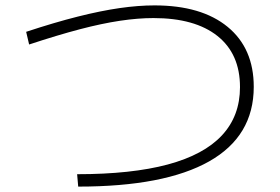

<svg xmlns="http://www.w3.org/2000/svg" viewBox="-20 -715 1040 712"><path d="M266 -69Q468 -69 602 -105Q736 -141 803 -213Q870 -285 870 -392Q870 -515 786.5 -581.5Q703 -648 549 -648Q492 -648 425 -638Q358 -628 276 -606.5Q194 -585 88 -550L77 -597Q183 -632 268.5 -653.5Q354 -675 423.5 -685Q493 -695 553 -695Q727 -695 824 -615.5Q921 -536 921 -393Q921 -210 755.5 -116.5Q590 -23 270 -23Z"/></svg>

Font: M PLUS 2 Light
Style: Regular
Weight: 300
Designer: Coji Morishita
Foundry: UNDERFOREST DESIGN
Version: Version 1.001